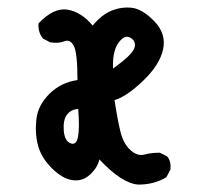

<svg xmlns="http://www.w3.org/2000/svg" viewBox="-20 -498 540 518"><path d="M354 0Q310 -2 248 -68Q244 -47 223.5 -27.5Q203 -8 175.5 -12Q148 -16 120 -44Q92 -72 83 -104Q74 -136 78 -175Q82 -214 113.5 -245Q145 -276 189 -282Q189 -356 179 -374.5Q169 -393 153 -386.5Q137 -380 115 -384L96 -394Q82 -411 84 -435Q125 -478 162 -472Q199 -466 230 -429Q254 -458 280.5 -469Q307 -480 335.5 -477Q364 -474 396.5 -440.5Q429 -407 420 -365Q411 -323 366 -280Q321 -237 289 -228Q297 -175 305 -142.5Q313 -110 332 -93Q351 -76 369.5 -81Q388 -86 411 -86L431 -76Q442 -63 440 -41L429 -20Q396 0 354 0ZM191 -204Q172 -203 161 -189Q150 -175 152 -146.5Q154 -118 170 -111.5Q186 -105 190.5 -129Q195 -153 191 -204ZM285 -313Q335 -349 342 -367Q349 -385 333 -395.5Q317 -406 300 -383Q283 -360 285 -313Z"/></svg>

Font: Kosefont JP
Style: Regular
Weight: 400
Designer: Nozomi Seto 瀬戸のぞみ
Version: Version 3.00;June 19, 2020